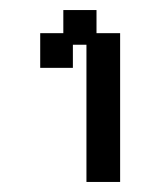

<svg xmlns="http://www.w3.org/2000/svg" viewBox="-20 -653 320 382"><path d="M152 -291V-564H125V-518H60V-587H106V-633H172V-587H219V-291Z"/></svg>

Font: Pixelify Sans Medium
Style: Regular
Weight: 500
Designer: Stefie Justprince
Foundry: Typecalism Foundryline
Version: Version 1.000;February 13, 2025;FontCreator 15.0.0.3015 64-b